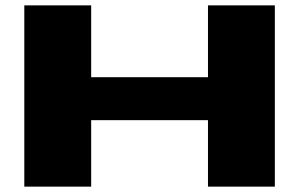

<svg xmlns="http://www.w3.org/2000/svg" viewBox="-20 -695 1146 715"><path d="M70.5 0V-675H319.5V-407.5H754.5V-675H1003.5V0H754.5V-247.5H319.5V0Z"/></svg>

Font: Anybody UltraExpanded ExtraBold
Style: Regular
Weight: 800
Width: 9
Designer: Tyler Finck
Foundry: Etcetera Type Company
Version: Version 1.010; ttfautohint (v1.8.3) -l 8 -r 50 -G 200 -x 14 